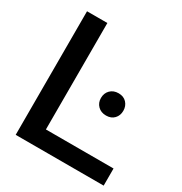

<svg xmlns="http://www.w3.org/2000/svg" viewBox="-170 -855 931 981"><g transform="rotate(30 295.5 -364.5)"><path d="M61 0V-729H181V-74L152 -101H580V0ZM411 -316Q381 -316 362.5 -334.5Q344 -353 344 -381Q344 -410 362.5 -428.5Q381 -447 411 -447Q441 -447 458.5 -428Q476 -409 476 -381Q476 -353 458.5 -334.5Q441 -316 411 -316Z"/></g></svg>

Font: Mona Sans Expanded Medium
Style: Regular
Weight: 500
Width: 7
Designer: Deni Anggara
Foundry: GitHub
Version: Version 2.000